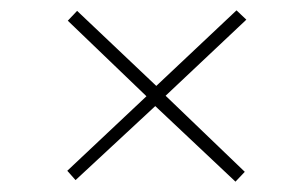

<svg xmlns="http://www.w3.org/2000/svg" viewBox="-20 -503 590 371"><path d="M435 -152 280 -298 126 -155 110 -173 263 -317 111 -463 129 -482 282 -337 437 -483 456 -465 300 -318 453 -171Z"/></svg>

Font: Inconsolata SemiExpanded ExtraLight
Style: Regular
Weight: 200
Width: 6
Monospace: yes
Designer: Raph Levien, Cyreal, Brenton Simpson
Foundry: Raph Levien, Cyreal, Google
Version: Version 3.001; ttfautohint (v1.8.2.53-6de2)